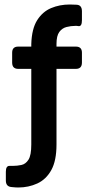

<svg xmlns="http://www.w3.org/2000/svg" viewBox="-20 -710 391 853"><path d="M61 123Q56 123 48 122.5Q40 122 31 121Q6 119 6 92V53Q6 26 23 27Q28 27 31 27Q34 27 36 27Q56 27 75 23Q94 19 106.5 -0.5Q119 -20 119 -68V-404H61Q34 -404 34 -432V-476Q34 -503 61 -503H119V-514Q121 -582 145 -620Q169 -658 207 -674Q245 -690 290 -690Q300 -690 320 -689Q344 -688 344 -660V-620Q344 -592 329 -594Q325 -595 321 -595Q317 -595 314 -595Q295 -595 275.5 -590Q256 -585 243.5 -568Q231 -551 231 -515V-503H317Q344 -503 344 -476V-432Q344 -404 317 -404H231V-68Q231 4 208 45.5Q185 87 146 105Q107 123 61 123Z"/></svg>

Font: Pitagon Sans
Style: Bold
Weight: 700
Designer: Travis Tran
Foundry: Pitagon
Version: Version 1.001; ttfautohint (v1.8.4.7-5d5b);gftools[0.9.26]